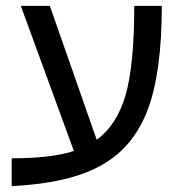

<svg xmlns="http://www.w3.org/2000/svg" viewBox="-20 -619 622 655"><path d="M20 16V-79Q157 -79 232 -104L51 -599H150L310 -142Q378 -192 408 -293Q438 -396 438 -599H532Q532 -372 484 -245Q436 -117 327 -56Q219 6 20 16Z"/></svg>

Font: Libra Sans
Style: Regular
Weight: 400
Foundry: Context Ltd
Version: Version 1.002